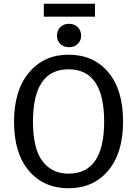

<svg xmlns="http://www.w3.org/2000/svg" viewBox="-20 -993 732 1025"><path d="M487 -904H214V-973H487ZM348 -866Q377 -866 395 -848Q413 -830 413 -803Q413 -776 395 -758.5Q377 -741 348 -741Q320 -741 302 -758.5Q284 -776 284 -803Q284 -830 302 -848Q320 -866 348 -866ZM346 -701Q479 -701 558 -607.5Q637 -514 637 -344Q637 -176 557.5 -82Q478 12 346 12Q214 12 134.5 -81Q55 -174 55 -343Q55 -511 135 -606Q215 -701 346 -701ZM156 -343Q156 -200 206.5 -133Q257 -66 346 -66Q536 -66 536 -344Q536 -623 346 -623Q156 -623 156 -343Z"/></svg>

Font: Fira Sans
Style: Regular
Weight: 400
Designer: Carrois Corporate & Edenspiekermann AG
Foundry: Carrois Corporate GbR & Edenspiekermann AG
Version: Version 4.106;PS 004.106;hotconv 1.0.70;makeotf.lib2.5.58329